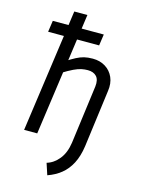

<svg xmlns="http://www.w3.org/2000/svg" viewBox="-141 -829 831 1131"><g transform="rotate(15 274.5 -263.5)"><path d="M263 223 240 153Q282 141 313.5 102Q345 63 354 0H434Q425 63 402 107Q379 151 344 179Q309 207 263 223ZM354 0 401 -355Q406 -397 387.5 -417Q369 -437 334 -437Q315 -437 295.5 -433Q276 -429 249.5 -416.5Q223 -404 181 -378L186 -451Q222 -474 246 -486.5Q270 -499 292.5 -504.5Q315 -510 345 -510Q389 -510 422 -489.5Q455 -469 471 -433Q487 -397 480 -349L434 0ZM62 0 167 -750H247L142 0ZM49 -595 59 -664H370L360 -595Z"/></g></svg>

Font: Finlandica
Style: Italic
Weight: 400
Italic angle: -8°
Designer: Niklas Ekholm, Juho Hiilivirta, Jaakko Suomalainen
Foundry: Helsinki Type Studio
Version: Version 1.064